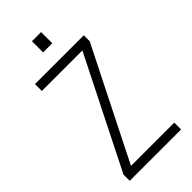

<svg xmlns="http://www.w3.org/2000/svg" viewBox="-272 -944 1008 1008"><g transform="rotate(-45 232.0 -440.5)"><path d="M423.3 -50.8V0H42V-46.4L350.1 -659.7H49.3V-710.9H411.6V-667L102.1 -50.8ZM265.1 -798.3H197.3V-881.3H265.1Z"/></g></svg>

Font: RobotoCondensed-Light
Style: Light
Weight: 300
Designer: Google
Version: Version 1.200311; 2013